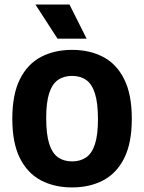

<svg xmlns="http://www.w3.org/2000/svg" viewBox="-20 -824 639 852"><path d="M299.7 7.7Q221.5 7.7 161.7 -23.7Q101.9 -55.2 68.2 -122.4Q34.6 -189.7 34.6 -297Q34.6 -404.8 68.2 -472.3Q101.9 -539.8 161.7 -571.3Q221.5 -602.7 299.7 -602.7Q378.1 -602.7 437.9 -571.3Q497.7 -539.8 531.3 -472.3Q564.9 -404.8 564.9 -297Q564.9 -189.7 531.3 -122.4Q497.7 -55.2 437.9 -23.7Q378.1 7.7 299.7 7.7ZM299.7 -107.8Q336.4 -107.8 362.2 -125.5Q387.9 -143.1 401.3 -184.1Q414.7 -225 414.7 -294.6Q414.7 -367.1 401.3 -409.3Q387.9 -451.5 362.2 -469.3Q336.4 -487.2 299.7 -487.2Q263.2 -487.2 237.5 -469.5Q211.8 -451.9 198.4 -410.9Q185 -370 185 -300.4Q185 -227.9 198.4 -185.9Q211.8 -143.9 237.5 -125.8Q263.2 -107.8 299.7 -107.8ZM235.2 -652.5 137.2 -803.9H288.3L364.3 -652.5Z"/></svg>

Font: Encode Sans SC Condensed Thin
Style: Regular
Weight: 100
Width: 3
Designer: Multiple Designers
Foundry: Impallari Type
Version: Version 3.002